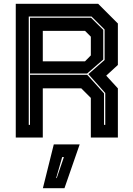

<svg xmlns="http://www.w3.org/2000/svg" viewBox="-20 -720 694 1005"><path d="M62.5 0V-700H494L597 -597V-380L536 -324L597 -257.5V0H455.5V-207.5L405.5 -257.5H204V0ZM130.5 -66.5H137V-328.5H436.5L524.5 -231V-66.5H531V-233L442.5 -332L527.5 -406V-565.5L459 -633.5H130.5ZM204 -399H425L455.5 -430V-528L425 -558.5H204ZM137 -335V-627H456.5L520.5 -563.5V-408.5L436 -335ZM204.5 265 261.5 36H397L317.5 265ZM274 212H277L314.5 102H305.5Z"/></svg>

Font: Tourney ExtraBold
Style: Regular
Weight: 800
Designer: Tyler Finck
Foundry: Etcetera Type Co
Version: Version 1.015